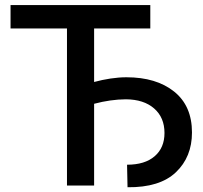

<svg xmlns="http://www.w3.org/2000/svg" viewBox="-20 -748 819 774"><path d="M585.9 -727.5V-633.3H359.4V-417.5Q391.6 -426.3 425.3 -431.4Q459 -436.5 489.7 -436.5Q609.9 -436.5 681.9 -378.9Q753.9 -321.3 753.9 -213.9Q753.9 -115.2 689 -53.5Q624 8.3 494.1 6.8L492.2 -84Q564 -84 603.5 -118.2Q643.1 -152.3 643.1 -211.9Q643.1 -274.4 601.3 -310.8Q559.6 -347.2 487.3 -347.7Q425.3 -347.2 359.4 -329.6V0H250V-633.3H22.5V-727.5Z"/></svg>

Font: Inter Tight Medium
Style: Regular
Weight: 500
Designer: Rasmus Andersson
Foundry: rsms
Version: Version 3.004; ttfautohint (v1.8.4.7-5d5b)